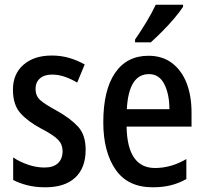

<svg xmlns="http://www.w3.org/2000/svg" viewBox="-20 -786 873 816"><path d="M344 -150Q344 -72 299.5 -31Q255 10 173 10Q131 10 97 1.5Q63 -7 36 -21V-117Q62 -99 98 -86.5Q134 -74 169 -74Q207 -74 226.5 -92.5Q246 -111 246 -144Q246 -172 227 -192Q208 -212 154 -240Q98 -270 66.5 -305.5Q35 -341 35 -405Q35 -472 80 -511Q125 -550 200 -550Q239 -550 273.5 -540Q308 -530 340 -512L308 -435Q283 -450 256 -459.5Q229 -469 201 -469Q168 -469 149.5 -452.5Q131 -436 131 -408Q131 -379 150.5 -361Q170 -343 224 -314Q279 -283 311.5 -248Q344 -213 344 -150Z M611 -549Q670 -549 711 -518Q752 -487 773 -433Q794 -379 794 -308V-248H518Q521 -72 639 -72Q707 -72 772 -110V-25Q740 -7 705.5 1.5Q671 10 629 10Q523 10 471 -65.5Q419 -141 419 -266Q419 -403 469 -476Q519 -549 611 -549ZM613 -471Q527 -471 519 -322H700Q700 -385 678.5 -428Q657 -471 613 -471ZM758 -766V-757Q745 -737 721 -708.5Q697 -680 669.5 -652.5Q642 -625 621 -606H554V-618Q579 -654 602.5 -693Q626 -732 642 -766Z"/></svg>

Font: Avrile Sans Condensed Medium
Style: Regular
Weight: 500
Width: 3
Designer: Monotype Design Team
Foundry: Monotype Imaging Inc.
Version: Version 2.001;September 10, 2019;FontCreator 11.5.0.2425 64-